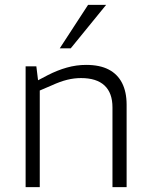

<svg xmlns="http://www.w3.org/2000/svg" viewBox="-20 -767 615 787"><path d="M85 0V-495H129L136 -438L176 -459Q215 -479 254 -490Q293 -501 333 -501Q389 -501 425.5 -482Q462 -463 480.5 -426.5Q499 -390 499 -338V0H441V-327Q441 -386 408.5 -416.5Q376 -447 312 -447Q284 -447 255.5 -440Q227 -433 192 -417L143 -396V0ZM225 -569 341 -747H415L270 -569Z"/></svg>

Font: REM ExtraLight
Style: Regular
Weight: 250
Designer: Octavio Pardo
Foundry: Ashler Design
Version: Version 1.005;gftools[0.9.28]